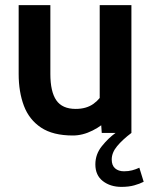

<svg xmlns="http://www.w3.org/2000/svg" viewBox="-20 -520 592 751"><path d="M265 10Q187 10 140.5 -21Q94 -52 73.5 -106.2Q53 -160.5 53 -231V-500H177V-231Q177 -161.5 200.2 -127.8Q223.5 -94 276 -94Q318 -94 345.8 -114Q373.5 -134 392 -170L370 -107V-500H494V0H378L372 -87L399 -52Q381 -29 342.2 -9.5Q303.5 10 265 10ZM432 0H494Q459.5 26 438.2 51.5Q417 77 417 104Q417 127 430.2 138.5Q443.5 150 465 150Q482.5 150 496.8 146.2Q511 142.5 525 136L542 191Q526.5 199 505 205Q483.5 211 455 211Q411.5 211 382.2 188.2Q353 165.5 353 123Q353 83 378.8 51.2Q404.5 19.5 432 0Z"/></svg>

Font: Cabin Resolve
Style: Bold-Resolve
Weight: 700
Designer: Pablo Impallari
Foundry: Pablo Impallari. http://www.impallari.com Igino Marini. http://www.ikern.com
Version: Version 3.001